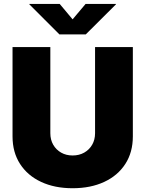

<svg xmlns="http://www.w3.org/2000/svg" viewBox="-20 -973 759 1002"><path d="M358.9 9.3Q265.1 9.3 194.6 -23.7Q124 -56.6 84.7 -117.4Q45.4 -178.2 45.4 -261.2V-727.5H242.7V-277.8Q242.7 -243.7 257.8 -217.5Q272.9 -191.4 299.1 -176.5Q325.2 -161.6 358.9 -161.6Q393.1 -161.6 419.4 -176.5Q445.8 -191.4 460.9 -217.5Q476.1 -243.7 476.1 -277.8V-727.5H673.3V-261.2Q673.3 -178.2 634 -117.4Q594.7 -56.6 523.9 -23.7Q453.1 9.3 358.9 9.3ZM291.5 -952.6 358.9 -872.1 426.8 -952.6H585V-950.2L427.7 -793.5H290L133.3 -950.2V-952.6Z"/></svg>

Font: Inter 17pt Black
Style: Regular
Weight: 900
Version: Version 4.001;git-66647c0bb